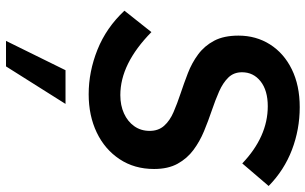

<svg xmlns="http://www.w3.org/2000/svg" viewBox="-214 -536 1042 655"><g transform="rotate(90 307.5 -209.0)"><path d="M302 10Q225 10 150 -20Q75 -50 17 -112L90 -204Q144 -151 197.5 -124.5Q251 -98 305 -98Q340 -98 367.5 -110.5Q395 -123 411 -145.5Q427 -168 427 -198Q427 -228 409.5 -247.5Q392 -267 363 -279.5Q334 -292 299.5 -303.5Q265 -315 230 -328.5Q195 -342 166 -363.5Q137 -385 119.5 -418Q102 -451 102 -501Q102 -561 132 -608.5Q162 -656 217 -683Q272 -710 346 -710Q422 -710 491.5 -683.5Q561 -657 615 -604L538 -514Q493 -557 444 -579Q395 -601 343 -601Q289 -601 258 -576.5Q227 -552 227 -513Q227 -485 245 -466.5Q263 -448 292.5 -435Q322 -422 357.5 -410Q393 -398 428 -383.5Q463 -369 492 -347.5Q521 -326 539 -293.5Q557 -261 557 -213Q557 -146 523.5 -95.5Q490 -45 432.5 -17.5Q375 10 302 10ZM120 292 220 89H335L207 292Z"/></g></svg>

Font: Red Hat Mono SemiBold
Style: Italic
Weight: 600
Italic angle: -12°
Monospace: yes
Designer: Pentagram, MCKL
Foundry: MCKL
Version: Version 1.030